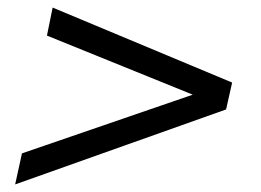

<svg xmlns="http://www.w3.org/2000/svg" viewBox="-20 -562 690 507"><path d="M20 -75 38 -157 489 -312 104 -468 119 -542 593 -344 577 -273Z"/></svg>

Font: Azeret Mono Thin Light
Style: Italic
Weight: 300
Italic angle: -12°
Version: Version 1.002